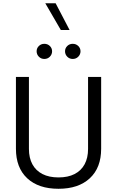

<svg xmlns="http://www.w3.org/2000/svg" viewBox="-20 -1145 713 1170"><path d="M404 -962.3 319 -1125.1H256L350.5 -962.3ZM203.2 -832.4Q203.2 -813.3 216.8 -799.5Q230.3 -785.7 250.1 -785.7Q270.2 -785.7 283.8 -799.5Q297.4 -813.3 297.4 -832.4Q297.4 -851.4 283.8 -864.7Q270.2 -878 250.1 -878Q230.3 -878 216.8 -864.7Q203.2 -851.4 203.2 -832.4ZM376.3 -832.4Q376.3 -813.3 389.8 -799.5Q403.4 -785.7 423.2 -785.7Q443.3 -785.7 456.9 -799.5Q470.6 -813.3 470.6 -832.4Q470.6 -851.4 456.9 -864.7Q443.3 -878 423.2 -878Q403.4 -878 389.8 -864.7Q376.3 -851.4 376.3 -832.4ZM516.6 -676.2V-237.4Q516.6 -182.7 495.6 -143.9Q474.6 -105 434.4 -84.4Q394.2 -63.8 336.5 -63.8Q279.2 -63.8 238.8 -84.4Q198.5 -105 177.4 -143.9Q156.3 -182.7 156.3 -237.4V-676.2H77.1V-238.6Q77.1 -122.7 145.8 -58.7Q214.6 5.4 336.5 5.4Q458.3 5.4 527.3 -58.7Q596.4 -122.7 596.4 -238.6V-676.2Z"/></svg>

Font: Estedad VF
Style: Regular
Weight: 100
Designer: Amin Abedi
Version: Version 7.3